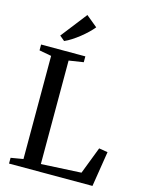

<svg xmlns="http://www.w3.org/2000/svg" viewBox="-142 -1072 883 1157"><g transform="rotate(15 299.5 -493.5)"><path d="M31 0V-36L108 -49V-692.5L32 -706.5V-743H308V-706.5L217 -692.5V-47L467 -60L532 -229L586.5 -220L551.5 0ZM160 -799.5 129.5 -825 255.5 -987 326 -929Q313 -912.5 293.2 -893.5Q273.5 -874.5 250.5 -856.2Q227.5 -838 204.2 -823Q181 -808 161 -799.5Z"/></g></svg>

Font: Merriweather 72pt
Style: Regular
Weight: 400
Version: Version 2.100